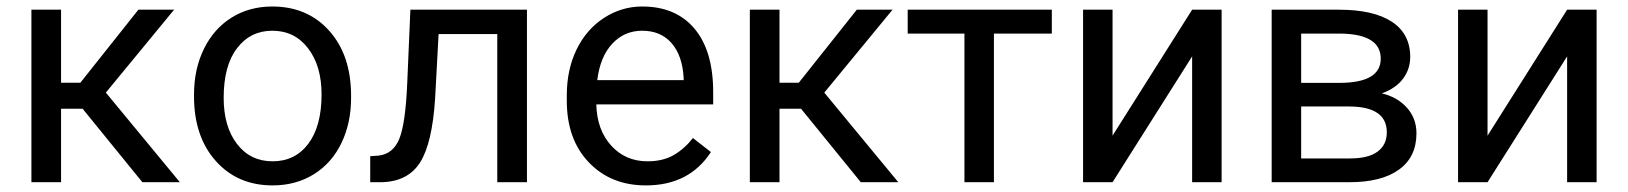

<svg xmlns="http://www.w3.org/2000/svg" viewBox="-20 -558 4986 588"><path d="M232.9 -225.1H167V0H76.2V-528.3H167V-304.7H226.1L403.8 -528.3H513.2L304.2 -274.4L530.8 0H416Z M574.2 -269Q574.2 -346.7 604.7 -408.7Q635.3 -470.7 689.7 -504.4Q744.1 -538.1 814 -538.1Q921.9 -538.1 988.5 -463.4Q1055.2 -388.7 1055.2 -264.6V-258.3Q1055.2 -181.2 1025.6 -119.9Q996.1 -58.6 941.2 -24.4Q886.2 9.8 814.9 9.8Q707.5 9.8 640.9 -64.9Q574.2 -139.6 574.2 -262.7ZM665 -258.3Q665 -170.4 705.8 -117.2Q746.6 -64 814.9 -64Q883.8 -64 924.3 -117.9Q964.8 -171.9 964.8 -269Q964.8 -356 923.6 -409.9Q882.3 -463.9 814 -463.9Q747.1 -463.9 706.1 -410.6Q665 -357.4 665 -258.3Z M1593.8 -528.3V0H1502.9V-453.6H1323.2L1312.5 -255.9Q1303.7 -119.6 1266.8 -61Q1230 -2.4 1149.9 0H1113.8V-79.6L1139.6 -81.5Q1183.6 -86.4 1202.6 -132.3Q1221.7 -178.2 1227.1 -302.2L1236.8 -528.3Z M1958 9.8Q1850.6 9.8 1783.2 -60.8Q1715.8 -131.3 1715.8 -249.5V-266.1Q1715.8 -344.7 1745.8 -406.5Q1775.9 -468.3 1829.8 -503.2Q1883.8 -538.1 1946.8 -538.1Q2049.8 -538.1 2106.9 -470.2Q2164.1 -402.3 2164.1 -275.9V-238.3H1806.2Q1808.1 -160.2 1851.8 -112.1Q1895.5 -64 1962.9 -64Q2010.7 -64 2043.9 -83.5Q2077.1 -103 2102.1 -135.3L2157.2 -92.3Q2090.8 9.8 1958 9.8ZM1946.8 -463.9Q1892.1 -463.9 1855 -424.1Q1817.9 -384.3 1809.1 -312.5H2073.7V-319.3Q2069.8 -388.2 2036.6 -426Q2003.4 -463.9 1946.8 -463.9Z M2433.1 -225.1H2367.2V0H2276.4V-528.3H2367.2V-304.7H2426.3L2604 -528.3H2713.4L2504.4 -274.4L2731 0H2616.2Z M3201.2 -455.1H3023.9V0H2933.6V-455.1H2759.8V-528.3H3201.2Z M3630.9 -528.3H3721.2V0H3630.9V-385.3L3387.2 0H3296.9V-528.3H3387.2V-142.6Z M3874.5 0V-528.3H4080.6Q4186 -528.3 4242.4 -491.5Q4298.8 -454.6 4298.8 -383.3Q4298.8 -346.7 4276.9 -317.1Q4254.9 -287.6 4211.9 -272Q4259.8 -260.7 4288.8 -228Q4317.9 -195.3 4317.9 -149.9Q4317.9 -77.1 4264.4 -38.6Q4210.9 0 4113.3 0ZM3964.8 -231.9V-72.8H4114.3Q4170.9 -72.8 4199 -93.8Q4227.1 -114.7 4227.1 -152.8Q4227.1 -231.9 4110.8 -231.9ZM3964.8 -304.2H4081.5Q4208.5 -304.2 4208.5 -378.4Q4208.5 -452.6 4088.4 -455.1H3964.8Z M4779.3 -528.3H4869.6V0H4779.3V-385.3L4535.6 0H4445.3V-528.3H4535.6V-142.6Z"/></svg>

Font: SteelSelectRoboto
Style: Roboto-Regular
Weight: 400
Designer: Google
Version: Version 2.137; 2017